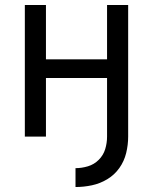

<svg xmlns="http://www.w3.org/2000/svg" viewBox="-20 -550 616 773"><path d="M284 203Q317 203 350 196Q383 189 412 171.5Q441 154 460.5 126.5Q480 99 488 66Q496 33 496 0V-530H411V-311H165V-530H80V0H165V-236H411V0Q411 26 403.5 50.5Q396 75 377.5 93.5Q359 112 334 119.5Q309 127 284 127Z"/></svg>

Font: Iosevka Sparkle
Style: Regular
Weight: 400
Designer: Belleve Invis
Foundry: Belleve Invis
Version: Version 4.5.0; ttfautohint (v1.8.3)